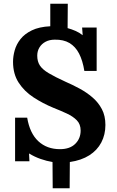

<svg xmlns="http://www.w3.org/2000/svg" viewBox="-20 -857 628 1031"><path d="M263 154 262 13Q231 8 198 -3.5Q165 -15 136 -33L138 9H61V-225H126Q140 -141 186 -98.5Q232 -56 302 -56Q355 -56 384 -84.5Q413 -113 413 -156Q413 -190 392.5 -211Q372 -232 338.5 -247.5Q305 -263 267 -278Q209 -302 159.5 -334.5Q110 -367 80 -413.5Q50 -460 50 -525Q50 -555 59 -587Q68 -619 90 -647Q112 -675 151 -694Q190 -713 250 -716V-837H344L343 -706Q365 -700 385.5 -691Q406 -682 424 -668L421 -709H499V-476H433Q424 -532 404.5 -569.5Q385 -607 353 -626Q321 -645 274 -644Q246 -644 225 -633Q204 -622 192 -602.5Q180 -583 180 -558Q180 -527 194 -505.5Q208 -484 241.5 -464Q275 -444 332 -418Q369 -402 407 -381.5Q445 -361 476.5 -334Q508 -307 527 -271Q546 -235 546 -186Q546 -134 524 -92Q502 -50 459.5 -23Q417 4 355 13L354 154Z"/></svg>

Font: Lora
Style: Weight 700
Weight: 700
Designer: Olga Karpushina, Alexei Vanyashin (Cyrillic)
Foundry: Cyreal
Version: Version 3.001